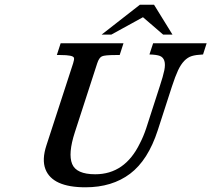

<svg xmlns="http://www.w3.org/2000/svg" viewBox="-20 -775 895 813"><path d="M710.4 -628.4H670.9L585.4 -702.1L451.2 -628.4H410.2L572.3 -754.9H632.3ZM839.8 -544.4Q809.6 -543 792 -537.6Q757.3 -526.9 733.9 -477.1Q722.2 -452.1 708 -408.7L647.9 -223.1Q606.9 -96.7 530.8 -39.3Q454.6 18.1 341.8 18.1Q202.1 18.1 172.4 -58.6Q156.7 -99.1 176.8 -160.2L289.6 -506.8Q295.4 -524.4 293 -530.3Q289.6 -542 235.8 -542H220.7L236.8 -591.8H502.9L486.8 -542H469.7Q423.8 -542 411.6 -536.4Q399.4 -530.8 391.6 -506.8L296.9 -214.8Q267.6 -124.5 285.4 -80.8Q303.2 -37.1 383.3 -37.1Q508.8 -37.1 572.3 -168Q587.4 -196.8 599.1 -231.9L656.7 -410.2Q670.9 -453.1 675.8 -477.5Q685.5 -526.4 657.2 -538.1Q643.6 -543.5 612.8 -544.4L628.4 -591.8H855Z"/></svg>

Font: RIT Rachana
Style: Bold Italic
Weight: 700
Designer: Hussain KH
Version: 1.4.7